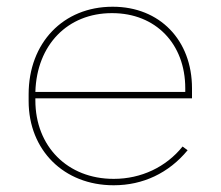

<svg xmlns="http://www.w3.org/2000/svg" viewBox="-20 -545 655 570"><path d="M317 5H318C404 5 481 -31 537 -99L522 -110C473 -49 399 -14 318 -14H317C181 -14 85 -110 85 -247V-253H550V-283C550 -426 454 -525 315 -525H314C168 -525 65 -418 65 -265V-245C65 -99 170 5 317 5ZM85 -272C89 -412 181 -506 312 -506H313C442 -506 530 -415 530 -283V-272Z"/></svg>

Font: Fixel Display Thin
Style: Regular
Weight: 100
Designer: AlfaBravo + MacPaw
Foundry: Kyrylo Tkachov, Marchela Mozhyna, Serhii Makarenko, Maria Weinstein, Zakhar Kryvoshyya
Version: Version 1.211